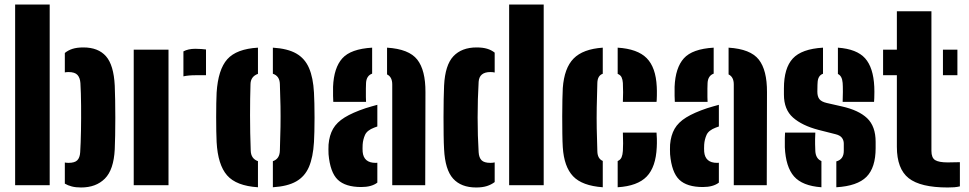

<svg xmlns="http://www.w3.org/2000/svg" viewBox="-20 -820 4290 850"><path d="M47 0V-800H200V0ZM267 -7V-100.5Q275.5 -99 283 -99Q311 -99 322.2 -110.5Q333.5 -122 335 -146Q337.5 -185.5 338.5 -241Q339.5 -296.5 339 -353Q338.5 -409.5 336 -452Q334.5 -475.5 323 -488.2Q311.5 -501 283 -501Q275.5 -501 267 -499.5V-585.5Q281.5 -597.5 301.2 -603.8Q321 -610 349 -610Q415 -610 449.2 -571Q483.5 -532 488 -441Q489 -415 489.8 -377Q490.5 -339 490.5 -298Q490.5 -257 489.8 -220.2Q489 -183.5 488 -159Q483.5 -68.5 444.2 -29.2Q405 10 339 10Q315.5 10 298 5.5Q280.5 1 267 -7Z M792 -482V-592.5Q813 -604 845 -604Q858.5 -604 871.5 -603Q884.5 -602 892 -601V-487H847Q814 -487 792 -482ZM572 0V-600H726V0Z M939 -191Q938 -210 937.5 -239.2Q937 -268.5 937 -301.2Q937 -334 937.5 -363Q938 -392 939 -410Q945.5 -512 986.2 -557.8Q1027 -603.5 1122 -609V-493Q1090 -481.5 1089 -448Q1087 -386.5 1087 -309.2Q1087 -232 1090 -153Q1091 -117.5 1122 -106.5V9Q1026 3 985.2 -43.8Q944.5 -90.5 939 -191ZM1188 9V-106.5Q1218 -116.5 1219 -153Q1221 -212 1221.8 -258.5Q1222.5 -305 1221.8 -349.8Q1221 -394.5 1219 -448Q1218 -483.5 1188 -493.5V-609Q1253.5 -605 1291.8 -583Q1330 -561 1348.2 -518.5Q1366.5 -476 1370 -410Q1371 -391 1371.8 -361.5Q1372.5 -332 1372.5 -299.5Q1372.5 -267 1371.8 -238Q1371 -209 1370 -191Q1366 -124 1347.8 -81.2Q1329.5 -38.5 1291.2 -16.8Q1253 5 1188 9Z M1455.5 -369Q1455 -375 1454.5 -395.5Q1454 -416 1454.5 -436Q1458 -520 1495.5 -561.8Q1533 -603.5 1627.5 -609V-494Q1602.5 -485 1600.5 -453Q1600 -447.5 1599.8 -428.2Q1599.5 -409 1599.8 -390.5Q1600 -372 1600.5 -369ZM1716.5 0V-446Q1716.5 -479.5 1693.5 -490.5V-609Q1790.5 -603 1827.2 -556.2Q1864 -509.5 1863.5 -412L1862.5 0ZM1434.5 -137Q1434 -145.5 1434 -159Q1434 -172.5 1434.5 -180Q1438 -221 1454.5 -249.8Q1471 -278.5 1505.8 -300Q1540.5 -321.5 1598.5 -341Q1612.5 -345.5 1625.2 -349Q1638 -352.5 1650.5 -356V-260Q1647 -259 1643.5 -257.5Q1640 -256 1636.5 -255Q1605 -243 1596 -222.8Q1587 -202.5 1585.5 -180Q1585 -167.5 1585 -163Q1585 -158.5 1585.5 -148Q1590 -99 1642.5 -99Q1648 -99 1650.5 -99.5V-11.5Q1625 8 1579.5 8Q1509 8 1475.2 -24.5Q1441.5 -57 1434.5 -137Z M2234 0V-800H2387V0ZM1946 -159Q1944.5 -184.5 1944 -222.5Q1943.5 -260.5 1943.5 -302Q1943.5 -343.5 1944.2 -380.5Q1945 -417.5 1946 -441Q1950.5 -532 1987.2 -571Q2024 -610 2090 -610Q2117.5 -610 2136.5 -604.2Q2155.5 -598.5 2170 -587V-499Q2161.5 -501 2151 -501Q2102 -501 2099 -458Q2094.5 -382.5 2094.5 -300.2Q2094.5 -218 2099 -146Q2100.5 -122 2112 -110.5Q2123.5 -99 2151 -99Q2161.5 -99 2170 -101V-14Q2155 -2.5 2135.2 3.8Q2115.5 10 2088 10Q2021.5 10 1986 -29.2Q1950.5 -68.5 1946 -159Z M2471.5 -168Q2470 -191.5 2469.5 -228.5Q2469 -265.5 2469 -305.8Q2469 -346 2469.8 -379.8Q2470.5 -413.5 2471.5 -430Q2478 -519 2519.5 -561Q2561 -603 2648.5 -609V-493.5Q2625.5 -485.5 2624.5 -453Q2622.5 -392 2621.8 -344.5Q2621 -297 2621.8 -251.5Q2622.5 -206 2624.5 -151Q2625 -117.5 2648.5 -107.5V9Q2557 2.5 2517 -39.8Q2477 -82 2471.5 -168ZM2737.5 -369Q2738.5 -384 2738.5 -411Q2738.5 -438 2737.5 -453Q2736.5 -467.5 2731.8 -477.8Q2727 -488 2714.5 -493V-609Q2802.5 -603.5 2843 -562.5Q2883.5 -521.5 2887.5 -436Q2888.5 -419.5 2888 -396.2Q2887.5 -373 2886.5 -369ZM2714.5 9V-107Q2727 -112.5 2731.8 -123.8Q2736.5 -135 2737.5 -152Q2738.5 -167 2738.5 -185.5Q2738.5 -204 2737.5 -233H2886.5Q2887.5 -227 2888 -205.8Q2888.5 -184.5 2887.5 -168Q2883.5 -80.5 2843 -38.5Q2802.5 3.5 2714.5 9Z M2967.5 -369Q2967 -375 2966.5 -395.5Q2966 -416 2966.5 -436Q2970 -520 3007.5 -561.8Q3045 -603.5 3139.5 -609V-494Q3114.5 -485 3112.5 -453Q3112 -447.5 3111.8 -428.2Q3111.5 -409 3111.8 -390.5Q3112 -372 3112.5 -369ZM3228.5 0V-446Q3228.5 -479.5 3205.5 -490.5V-609Q3302.5 -603 3339.2 -556.2Q3376 -509.5 3375.5 -412L3374.5 0ZM2946.5 -137Q2946 -145.5 2946 -159Q2946 -172.5 2946.5 -180Q2950 -221 2966.5 -249.8Q2983 -278.5 3017.8 -300Q3052.5 -321.5 3110.5 -341Q3124.5 -345.5 3137.2 -349Q3150 -352.5 3162.5 -356V-260Q3159 -259 3155.5 -257.5Q3152 -256 3148.5 -255Q3117 -243 3108 -222.8Q3099 -202.5 3097.5 -180Q3097 -167.5 3097 -163Q3097 -158.5 3097.5 -148Q3102 -99 3154.5 -99Q3160 -99 3162.5 -99.5V-11.5Q3137 8 3091.5 8Q3021 8 2987.2 -24.5Q2953.5 -57 2946.5 -137Z M3682.5 9V-105.5Q3715.5 -114.5 3715.5 -152V-184Q3715.5 -199 3707.2 -210Q3699 -221 3678.5 -226L3603.5 -245Q3531 -264 3490.8 -299.5Q3450.5 -335 3450.5 -401V-429Q3450.5 -518.5 3489.8 -561Q3529 -603.5 3623.5 -609V-493.5Q3600.5 -485.5 3599.5 -453Q3599.5 -451.5 3599 -444Q3598.5 -436.5 3598.5 -414Q3598.5 -393 3607.5 -381.2Q3616.5 -369.5 3640.5 -364L3706.5 -349Q3781 -332.5 3818.8 -296.8Q3856.5 -261 3856.5 -192V-164Q3856.5 -78 3816 -37.2Q3775.5 3.5 3682.5 9ZM3710.5 -369Q3711.5 -385.5 3711.5 -413Q3711.5 -440.5 3710.5 -453Q3708 -484 3689.5 -492.5V-609Q3773 -603 3809.8 -562Q3846.5 -521 3850.5 -436Q3851 -428 3851 -413.5Q3851 -399 3850.5 -385.8Q3850 -372.5 3849.5 -369ZM3454.5 -168Q3454 -190 3454.5 -209Q3455 -228 3455.5 -233H3589.5Q3588 -200 3588.5 -182.2Q3589 -164.5 3589.5 -151Q3591.5 -117.5 3616.5 -107V9Q3532 3 3495.2 -39Q3458.5 -81 3454.5 -168Z M3889.5 -487V-600H3950.5V-770H4103.5V-152Q4103.5 -121.5 4120 -111.2Q4136.5 -101 4175.5 -101Q4189 -101 4201.5 -101.5Q4214 -102 4229.5 -102V5Q4217.5 8 4204.5 9Q4191.5 10 4175.5 10Q4055 10 4002.8 -31.2Q3950.5 -72.5 3950.5 -170V-487ZM4154.5 -487V-600H4218.5V-487Z"/></svg>

Font: Big Shoulders Stencil Text Black
Style: Regular
Weight: 900
Designer: Patric King
Foundry: XO Type Co
Version: Version 1.000